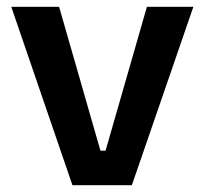

<svg xmlns="http://www.w3.org/2000/svg" viewBox="-20 -542 599 562"><path d="M192 0 13 -522H153L274 -101H289L410 -522H546L366 0Z"/></svg>

Font: Bricolage Grotesque 96pt ExtraBold SemiBold
Style: Regular
Weight: 600
Version: Version 1.001;gftools[0.9.33.dev8+g029e19f]